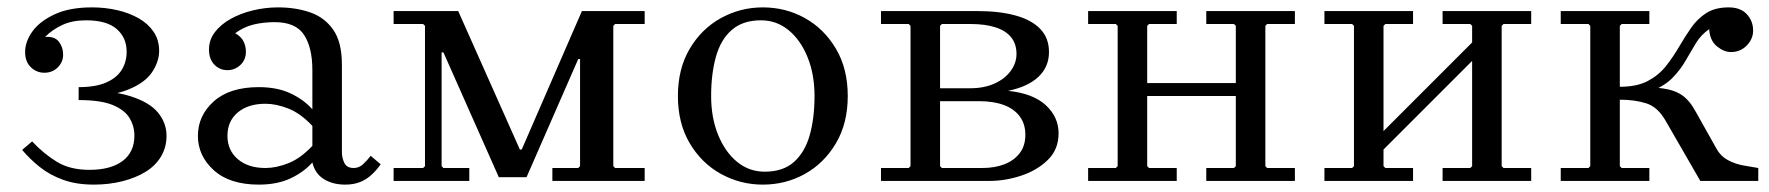

<svg xmlns="http://www.w3.org/2000/svg" viewBox="-20 -490 4790 520"><path d="M229 -470Q265 -470 297.5 -462.5Q330 -455 355.5 -440.5Q381 -426 396 -404Q411 -382 411 -352Q411 -323 391.5 -294Q372 -265 325 -246.5Q278 -228 193 -228V-254Q239 -254 267.5 -266.5Q296 -279 309.5 -300.5Q323 -322 323 -350Q323 -388 296 -411.5Q269 -435 213 -435Q176 -435 149 -422.5Q122 -410 102 -390Q128 -392 139.5 -377Q151 -362 151 -342Q151 -322 136.5 -307.5Q122 -293 100 -293Q79 -293 63.5 -308Q48 -323 48 -349Q48 -377 67.5 -404.5Q87 -432 127.5 -451Q168 -470 229 -470ZM193 -246Q281 -246 333 -229.5Q385 -213 408 -185Q431 -157 431 -122Q431 -91 416 -66Q401 -41 374 -24.5Q347 -8 311 1Q275 10 234 10Q187 10 151 -3Q115 -16 88 -37.5Q61 -59 40 -84L67 -107Q99 -73 134.5 -51.5Q170 -30 222 -30Q280 -30 312 -54Q344 -78 344 -123Q344 -148 331 -170Q318 -192 285.5 -205.5Q253 -219 193 -219Z M915 10Q881 10 857 -5Q833 -20 826 -50V-300Q826 -361 803.5 -395.5Q781 -430 724 -430Q693 -430 666.5 -423.5Q640 -417 617 -400Q633 -391 639.5 -378Q646 -365 646 -350Q646 -328 631 -314Q616 -300 596 -300Q575 -300 560.5 -315Q546 -330 546 -356Q546 -382 562 -403Q578 -424 605 -439Q632 -454 665.5 -462Q699 -470 733 -470Q781 -470 820 -456.5Q859 -443 882.5 -409.5Q906 -376 906 -315V-77Q906 -63 912.5 -49Q919 -35 938 -35Q952 -35 963 -45Q974 -55 984 -68L1011 -45Q999 -28 985 -15.5Q971 -3 954 3.5Q937 10 915 10ZM681 10Q602 10 559 -29Q516 -68 516 -122Q516 -177 559 -215.5Q602 -254 681 -254Q731 -254 767 -237Q803 -220 826 -194V-149Q794 -183 761 -196Q728 -209 699 -209Q652 -209 624 -185.5Q596 -162 596 -122Q596 -83 624 -59Q652 -35 699 -35Q728 -35 761 -48Q794 -61 826 -95V-50Q803 -24 767 -7Q731 10 681 10Z M1646 -425 1641 -420V-40L1646 -35H1726V0H1476V-35H1546L1551 -40V-330H1546L1406 -10H1331L1181 -348H1176V-40L1181 -35H1251V0H1046V-35H1126L1131 -40V-420L1126 -425H1046V-460H1221L1388 -85H1393L1556 -460H1726V-425Z M2046 -470Q2108 -470 2160 -441Q2212 -412 2244 -358Q2276 -304 2276 -230Q2276 -156 2244 -102Q2212 -48 2160 -19Q2108 10 2046 10Q1985 10 1932.5 -19Q1880 -48 1848 -102Q1816 -156 1816 -230Q1816 -304 1848 -358Q1880 -412 1932.5 -441Q1985 -470 2046 -470ZM2051 -25Q2101 -25 2130.5 -51.5Q2160 -78 2173 -124Q2186 -170 2186 -230Q2186 -289 2167 -335.5Q2148 -382 2115.5 -408.5Q2083 -435 2041 -435Q1992 -435 1962 -409Q1932 -383 1919 -336.5Q1906 -290 1906 -230Q1906 -171 1925 -124.5Q1944 -78 1976.5 -51.5Q2009 -25 2051 -25Z M2710 -244Q2778 -237 2812.5 -205Q2847 -173 2847 -129Q2847 -85 2817.5 -56.5Q2788 -28 2745 -14Q2702 0 2660 0H2366V-35H2441L2446 -40V-420L2441 -425H2366V-460H2628Q2687 -460 2730.5 -448Q2774 -436 2797.5 -411.5Q2821 -387 2821 -349Q2821 -309 2792.5 -282Q2764 -255 2710 -244ZM2526 -420V-251H2608Q2645 -251 2673 -263.5Q2701 -276 2717 -297.5Q2733 -319 2733 -344Q2733 -371 2718.5 -389Q2704 -407 2676 -416Q2648 -425 2608 -425H2531ZM2640 -35Q2674 -35 2700 -45Q2726 -55 2741.5 -75Q2757 -95 2757 -125Q2757 -154 2742 -174.5Q2727 -195 2699 -205.5Q2671 -216 2631 -216H2526V-40L2531 -35Z M3247 0V-35H3322L3327 -40V-420L3322 -425H3247V-460H3487V-425H3412L3407 -420V-40L3412 -35H3487V0ZM2927 0V-35H3002L3007 -40V-420L3002 -425H2927V-460H3167V-425H3092L3087 -420V-40L3092 -35H3167V0ZM3047 -230V-265H3375V-230Z M3727 -40 3732 -35H3807V0H3567V-35H3642L3647 -40V-420L3642 -425H3567V-460H3807V-425H3732L3727 -420ZM4047 -40 4052 -35H4127V0H3887V-35H3962L3967 -40V-420L3962 -425H3887V-460H4127V-425H4052L4047 -420ZM3967 -325 3727 -85V-135L3967 -375Z M4367 -40 4372 -35H4447V0H4207V-35H4282L4287 -40V-420L4282 -425H4207V-460H4447V-425H4372L4367 -420ZM4585 0 4491 -163Q4470 -200 4439 -210Q4408 -220 4367 -220V-255H4397Q4451 -255 4483.5 -250.5Q4516 -246 4536.5 -231.5Q4557 -217 4574 -185L4629 -87Q4640 -67 4659.5 -56.5Q4679 -46 4701 -42Q4723 -38 4742 -35V0ZM4662 -470Q4693 -470 4710 -452.5Q4727 -435 4728 -410Q4729 -386 4711.5 -367.5Q4694 -349 4668 -349Q4649 -349 4630 -364.5Q4611 -380 4609 -411Q4587 -396 4573 -373Q4559 -350 4545 -325.5Q4531 -301 4510 -279.5Q4489 -258 4455.5 -244.5Q4422 -231 4367 -231V-255Q4413 -255 4442.5 -270.5Q4472 -286 4491.5 -310.5Q4511 -335 4527 -362.5Q4543 -390 4560 -414.5Q4577 -439 4601 -454.5Q4625 -470 4662 -470Z"/></svg>

Font: Brygada 1918
Style: Regular
Weight: 400
Designer: Mateusz Machalski | Borys Kosmynka | Przemek Hoffer
Foundry: NIEPODLEGLA 2018
Version: Version 3.006